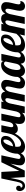

<svg xmlns="http://www.w3.org/2000/svg" viewBox="1716 -2303 555 4103"><g transform="rotate(-90 1993.5 -251.5)"><path d="M814.9 -179.2Q752 5.9 628.9 5.9Q571.3 5.9 541 -24.4Q511.2 -55.2 511.2 -98.1Q511.2 -141.1 532.2 -232.9L547.9 -304.2L399.9 0H259.8L242.2 -305.2L229 -242.2Q216.8 -182.1 205.6 -136Q194.3 -89.8 177.7 -58.6Q143.1 5.9 71.8 5.9Q19 5.9 -9.8 -29.3Q-38.1 -64 -38.1 -104Q-38.1 -144 -21.7 -164.1Q-5.4 -184.1 21 -184.1Q47.4 -184.1 61.8 -169.7Q76.2 -155.3 76.2 -131.1Q76.2 -106.9 64 -95.5Q51.8 -84 36.1 -85.9Q35.2 -74.7 43 -61.3Q50.8 -47.9 76.4 -47.9Q102.1 -47.9 118.4 -65.4Q134.8 -83 145.3 -111.6Q155.8 -140.1 162.8 -176.8Q169.9 -213.4 178.2 -252L231 -500H371.1L392.1 -116.2L578.1 -500H726.1Q668 -229.5 658.4 -187.7Q648.9 -146 648.9 -132.8Q648.9 -90.8 689 -90.8Q719.2 -90.8 737.3 -114.3Q755.4 -137.2 772.9 -179.2Z M1581.1 -90.8Q1634.8 -90.8 1662.1 -179.2H1704.1Q1667 -71.3 1602.1 -25.4Q1558.1 5.9 1508.1 5.9Q1458 5.9 1426.8 -22.5Q1396 -50.8 1396 -113.8Q1396 -142.1 1403.8 -179.2L1409.2 -204.1Q1357.9 -147.9 1287.4 -147.9Q1216.8 -147.9 1191.9 -209Q1116.7 -64.9 1001.5 -12.7Q960.4 5.9 916 5.9Q844.7 5.9 802.2 -31Q759.8 -67.9 759.8 -152.8Q759.8 -267.1 817.9 -374Q862.3 -455.6 939 -490.2Q978.5 -508.8 1021 -508.8Q1090.3 -508.8 1115.2 -482.7Q1140.1 -456.5 1140.1 -413.1Q1140.1 -327.6 1071.3 -267.8Q1002.4 -208 910.2 -202.1Q907.7 -173.8 907.7 -162.1Q907.7 -110.8 925.8 -94.5Q943.8 -78.1 974.1 -78.1Q1035.6 -78.1 1101.8 -154.3Q1168 -230.5 1189.9 -333L1225.1 -500H1369.1L1330.1 -314Q1327.1 -298.3 1327.1 -286.1Q1327.1 -245.1 1356.9 -245.1Q1400.4 -245.1 1425.3 -297.9Q1432.6 -314 1437 -333L1472.2 -500H1615.7L1543.9 -160.2Q1540 -142.1 1540 -124.5Q1540 -90.8 1581.1 -90.8ZM1063 -419.9Q1063 -456.1 1038.1 -456.1Q1001.5 -455.1 967.3 -391.4Q933.1 -327.6 918 -250Q975.6 -253.9 1019.3 -303.7Q1063 -353.5 1063 -419.9Z M2280.3 5.9Q2152.3 5.9 2152.3 -106.9Q2152.3 -147.9 2174.8 -237.8Q2197.3 -327.6 2197.3 -361.8Q2197.3 -413.1 2161.1 -413.1Q2125 -413.1 2096.7 -356Q2088.4 -339.8 2083 -320.8L2015.1 0H1871.1L1944.3 -345.2Q1947.3 -356.9 1947.3 -370.1Q1947.3 -414.1 1917.7 -414.1Q1888.2 -414.1 1867.4 -386.5Q1846.7 -358.9 1835.9 -320.8L1768.1 0H1624L1730 -500H1874L1863.3 -448.2Q1913.1 -504.9 1985.4 -504.9Q2073.7 -504.9 2087.9 -418.9Q2143.1 -503.9 2227.1 -503.9Q2274.4 -503.9 2306.2 -477.5Q2337.9 -451.2 2337.9 -400.4Q2337.9 -349.6 2321.3 -283.2L2297.9 -185.5Q2290 -153.8 2290 -133.8Q2290 -90.8 2326.7 -90.8Q2360.4 -90.8 2378.4 -112.3Q2396.5 -133.8 2414.1 -179.2H2456.1Q2418.9 -68.8 2362.3 -24.4Q2323.2 5.9 2280.3 5.9Z M2981.9 -179.2Q2918.5 5.9 2781.2 5.9Q2692.9 5.9 2683.1 -85.9Q2617.7 5.9 2530.5 5.9Q2443.4 5.9 2412.1 -79.6Q2400.9 -110.4 2400.9 -149.7Q2400.9 -189 2407.7 -228.3Q2414.6 -267.6 2428.7 -306.6Q2460 -392.6 2518.1 -448.7Q2576.2 -504.9 2658.2 -504.9Q2701.2 -504.9 2720.2 -490.5Q2739.3 -476.1 2739.3 -454.1V-446.8L2750 -500H2894L2822.3 -160.2Q2817.9 -143.1 2817.9 -127.9Q2817.9 -85 2858.9 -85Q2912.1 -85 2939.9 -179.2ZM2730 -404.8Q2730 -414.1 2721.4 -428.5Q2712.9 -442.9 2685.1 -442.9Q2657.2 -442.9 2630.9 -413.1Q2567.4 -341.3 2551.3 -207Q2548.8 -186.5 2548.8 -163.6Q2548.8 -119.1 2567.4 -101.6Q2578.1 -90.8 2594.2 -90.8Q2624 -90.8 2648.4 -114.5Q2672.9 -138.2 2682.1 -179.2Z M3357.9 -179.2Q3245.6 5.9 3083 5.9Q3011.7 5.9 2969.2 -31Q2926.8 -67.9 2926.8 -152.8Q2926.8 -267.1 2984.9 -374Q3029.3 -455.6 3106 -490.2Q3145.5 -508.8 3188 -508.8Q3257.3 -508.8 3282.2 -482.7Q3307.1 -456.5 3307.1 -413.1Q3307.1 -327.6 3238.3 -267.8Q3169.4 -208 3077.1 -202.1Q3074.7 -173.8 3074.7 -162.1Q3074.7 -110.8 3092.8 -94.5Q3110.8 -78.1 3143.6 -78.1Q3201.2 -78.1 3240.5 -103.8Q3279.8 -129.4 3323.7 -179.2ZM3230 -419.9Q3230 -456.1 3205.1 -456.1Q3168.5 -455.1 3134.3 -391.4Q3100.1 -327.6 3085 -250Q3142.6 -253.9 3186.3 -303.7Q3230 -353.5 3230 -419.9Z M3749.5 -418.9Q3804.7 -503.9 3888.7 -503.9Q3936 -503.9 3967.8 -477.5Q3999.5 -451.2 3999.5 -400.4Q3999.5 -349.6 3982.9 -283.2L3959.5 -185.5Q3951.7 -153.8 3951.7 -133.8Q3951.7 -113.8 3960.2 -102.3Q3968.8 -90.8 3992.2 -90.8Q4015.6 -90.8 4024.9 -97.2Q4017.6 -43 3985.8 -18.6Q3954.1 5.9 3919.9 5.9Q3860.8 5.9 3837.4 -26.1Q3814 -58.1 3814 -103Q3814 -147.9 3836.4 -237.8Q3858.9 -327.6 3858.9 -361.8Q3858.9 -413.1 3822.8 -413.1Q3786.6 -413.1 3758.3 -356Q3750 -339.8 3744.6 -320.8L3676.8 0H3532.7L3606 -345.2Q3608.9 -356.9 3608.9 -370.1Q3608.9 -414.1 3579.3 -414.1Q3549.8 -414.1 3529.1 -386.5Q3508.3 -358.9 3497.6 -320.8L3429.7 0H3285.6L3391.6 -500H3535.6L3524.9 -448.2Q3574.7 -504.9 3647 -504.9Q3735.4 -504.9 3749.5 -418.9Z"/></g></svg>

Font: UVF Lobster12
Style: Regular
Weight: 400
Designer: Pablo Impallari
Foundry: Pablo Impallari. www.impallari.com
Version: Version 1.004